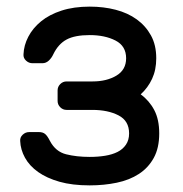

<svg xmlns="http://www.w3.org/2000/svg" viewBox="-20 -550 553 580"><path d="M131 -124Q148 -92 179.5 -84Q211 -76 251 -76Q276 -76 297.5 -79.5Q319 -83 335 -91Q351 -99 360.5 -113Q370 -127 370 -147Q370 -185 338 -201.5Q306 -218 259 -218H181Q170 -218 162 -226Q154 -234 154 -245V-277Q154 -288 162 -296Q170 -304 181 -304H260Q302 -304 331.5 -321.5Q361 -339 361 -374Q361 -411 329 -427.5Q297 -444 251 -444Q206 -444 181 -430.5Q156 -417 141 -386Q136 -375 127.5 -367Q119 -359 108 -359H78Q67 -359 58.5 -367Q50 -375 51 -386Q52 -413 65.5 -439Q79 -465 104 -485.5Q129 -506 166 -518Q203 -530 251 -530Q293 -530 329.5 -520.5Q366 -511 393 -491.5Q420 -472 436 -443Q452 -414 452 -374Q452 -339 439.5 -312Q427 -285 405 -265Q431 -246 446 -217.5Q461 -189 461 -147Q461 -103 444.5 -73Q428 -43 399.5 -24.5Q371 -6 332.5 2Q294 10 251 10Q198 10 159.5 -1Q121 -12 95 -30.5Q69 -49 55.5 -73.5Q42 -98 41 -124Q40 -135 48.5 -143Q57 -151 68 -151H98Q109 -151 116 -145.5Q123 -140 131 -124Z"/></svg>

Font: Rubik
Style: Regular
Weight: 400
Designer: Hubert & Fischer
Foundry: Hubert & Fischer
Version: Version 1.002; ttfautohint (v1.6)